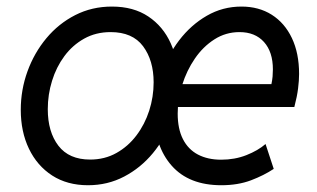

<svg xmlns="http://www.w3.org/2000/svg" viewBox="-20 -545 947 573"><path d="M242.7 7.8Q180.7 7.8 135.7 -21.2Q90.8 -50.3 66.4 -101.1Q42 -151.9 42 -217.3Q42 -276.9 62 -332Q82 -387.2 118.4 -430.9Q154.8 -474.6 204.6 -500Q254.4 -525.4 314 -525.4Q378.4 -525.4 422.6 -495.8Q466.8 -466.3 489.5 -415.8Q512.2 -365.2 512.2 -302.7Q512.2 -243.2 492.4 -187.5Q472.7 -131.8 436.3 -87.9Q399.9 -43.9 350.6 -18.1Q301.3 7.8 242.7 7.8ZM249 -68.8Q292.5 -68.8 327.4 -88.4Q362.3 -107.9 387.2 -140.9Q412.1 -173.8 425.3 -214.8Q438.5 -255.9 438.5 -299.3Q438.5 -364.7 407 -407Q375.5 -449.2 310.1 -449.2Q266.1 -449.2 231.2 -429.7Q196.3 -410.2 172.1 -377.4Q147.9 -344.7 135.3 -303.7Q122.6 -262.7 122.6 -219.2Q122.6 -151.4 154.3 -110.1Q186 -68.8 249 -68.8ZM640.6 7.8Q543.9 7.8 492.4 -50.5Q440.9 -108.9 440.9 -204.6Q440.9 -264.2 460.2 -321.3Q479.5 -378.4 514.6 -424.6Q549.8 -470.7 597.2 -498Q644.5 -525.4 700.7 -525.4Q752.4 -525.4 791 -501Q829.6 -476.6 851.1 -431.4Q872.6 -386.2 872.6 -324.2Q872.6 -305.2 869.6 -281.2Q866.7 -257.3 858.4 -225.6H502L513.7 -293.9H790Q792.5 -305.7 793.5 -316.7Q794.4 -327.6 794.4 -337.9Q794.4 -390.1 767.8 -419.7Q741.2 -449.2 694.8 -449.2Q653.8 -449.2 619.9 -427.5Q585.9 -405.8 561.5 -370.1Q537.1 -334.5 523.7 -291.5Q510.3 -248.5 510.3 -206.1Q510.3 -160.6 525.9 -129.9Q541.5 -99.1 570.8 -83.7Q600.1 -68.4 640.1 -68.4Q680.7 -68.4 715.3 -82Q750 -95.7 772.5 -115.2L796.9 -41Q767.6 -21.5 728.8 -6.8Q689.9 7.8 640.6 7.8Z"/></svg>

Font: Reddit Sans
Style: Italic
Weight: 400
Italic angle: -11.25°
Designer: Stephen Hutchings
Version: Version 1.013